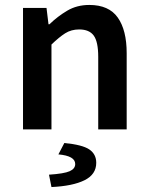

<svg xmlns="http://www.w3.org/2000/svg" viewBox="-20 -523 600 776"><path d="M73 0V-491H168L176 -425H180Q213 -457 252 -480Q291 -503 341 -503Q420 -503 456 -452Q492 -401 492 -308V0H377V-293Q377 -354 359 -379Q341 -404 300 -404Q268 -404 243.5 -388.5Q219 -373 188 -343V0ZM188 233 178 183Q239 179 261.5 169Q284 159 284 140Q284 107 216 101L240 55Q313 62 341 81Q369 100 369 135Q369 182 321.5 205.5Q274 229 188 233Z"/></svg>

Font: Source Sans Pro SemiBold
Style: Regular
Weight: 600
Designer: Paul D. Hunt
Foundry: Adobe Systems Incorporated
Version: Version 2.045;hotconv 1.0.109;makeotfexe 2.5.65596